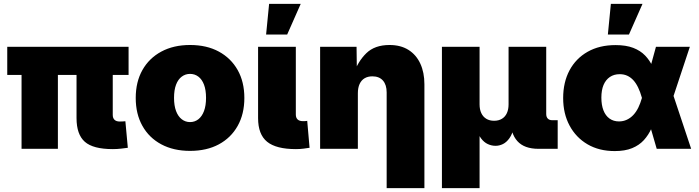

<svg xmlns="http://www.w3.org/2000/svg" viewBox="-20 -772 3628 996"><path d="M565.4 1.5Q462.9 1.5 419.9 -36.6Q377 -74.7 377 -159.2V-491.7H564.9V-175.8Q564.9 -159.2 574.2 -150.4Q583.5 -141.6 601.1 -141.6Q608.4 -141.6 617.4 -142.1Q626.5 -142.6 630.4 -143.1L643.1 -5.4Q629.9 -3.4 608.6 -1Q587.4 1.5 565.4 1.5ZM91.8 0V-491.7H280.3V0ZM17.6 -383.3V-529.3H647V-383.3Z M965.8 10.7Q880.4 10.7 816.9 -23.2Q753.4 -57.1 718.8 -118.9Q684.1 -180.7 684.1 -263.7Q684.1 -347.2 718.8 -408.7Q753.4 -470.2 816.9 -504.4Q880.4 -538.6 965.8 -538.6Q1052.2 -538.6 1115.2 -504.4Q1178.2 -470.2 1212.9 -408.7Q1247.6 -347.2 1247.6 -263.7Q1247.6 -180.7 1212.9 -118.9Q1178.2 -57.1 1115.2 -23.2Q1052.2 10.7 965.8 10.7ZM965.8 -138.7Q990.2 -138.7 1009 -153.3Q1027.8 -168 1038.3 -196Q1048.8 -224.1 1048.8 -264.2Q1048.8 -305.2 1038.3 -332.8Q1027.8 -360.4 1009 -374.5Q990.2 -388.7 965.8 -388.7Q941.9 -388.7 922.9 -374.5Q903.8 -360.4 893.3 -332.8Q882.8 -305.2 882.8 -264.2Q882.8 -224.1 893.3 -196Q903.8 -168 922.9 -153.3Q941.9 -138.7 965.8 -138.7Z M1515.1 1.5Q1412.6 1.5 1365.7 -36.6Q1318.8 -74.7 1318.8 -159.2V-529.3H1514.6V-177.7Q1514.6 -161.1 1523.9 -152.3Q1533.2 -143.6 1550.8 -143.6Q1558.1 -143.6 1563.7 -143.8Q1569.3 -144 1573.7 -145L1585.9 -5.4Q1573.2 -3.4 1555.2 -1Q1537.1 1.5 1515.1 1.5ZM1360.4 -592.8 1376 -752H1540L1469.7 -592.8Z M1836.4 -288.1V0H1640.6V-529.3H1829.6L1831.5 -388.2H1814.5Q1836.4 -453.1 1880.1 -495.8Q1923.8 -538.6 2000.5 -538.6Q2058.6 -538.6 2098.9 -513.2Q2139.2 -487.8 2160.4 -441.9Q2181.6 -396 2181.6 -335V204.1H1985.8V-292.5Q1985.8 -332 1966.6 -354Q1947.3 -376 1911.6 -376Q1888.2 -376 1871.3 -366Q1854.5 -356 1845.5 -336.4Q1836.4 -316.9 1836.4 -288.1Z M2272.5 204.1V-529.3H2467.8V-230.5Q2467.8 -204.1 2476.8 -185.1Q2485.8 -166 2502.7 -155.8Q2519.5 -145.5 2543 -145.5Q2566.9 -145.5 2583.7 -155.8Q2600.6 -166 2609.4 -185.1Q2618.2 -204.1 2618.2 -230.5V-529.3H2813.5V-180.7Q2813.5 -165.5 2821.5 -157Q2829.6 -148.4 2844.7 -148.4H2873V0H2773.4Q2699.7 0 2663.8 -40Q2627.9 -80.1 2627.9 -154.3V-203.6H2655.3Q2655.3 -148.9 2646.5 -112.5Q2637.7 -76.2 2622.6 -54.9Q2607.4 -33.7 2588.9 -24.7Q2570.3 -15.6 2550.8 -15.6Q2529.8 -15.6 2510.3 -24.7Q2490.7 -33.7 2474.9 -54.9Q2459 -76.2 2449.7 -112.5Q2440.4 -148.9 2440.4 -203.6H2467.8V204.1Z M3168.9 11.7Q3087.9 11.7 3027.8 -23.4Q2967.8 -58.6 2934.6 -120.6Q2901.4 -182.6 2901.4 -263.2Q2901.4 -345.2 2934.3 -407Q2967.3 -468.8 3028.3 -503.4Q3089.4 -538.1 3173.3 -538.1Q3227.5 -538.1 3264.9 -523.7Q3302.2 -509.3 3326.4 -484.1Q3350.6 -459 3365.2 -426.8Q3379.9 -394.5 3388.7 -359.4H3428.7L3471.2 -282.7L3565.4 0H3386.7L3309.6 -265.6Q3301.3 -295.4 3290.3 -318.1Q3279.3 -340.8 3265.4 -356Q3251.5 -371.1 3233.9 -379.2Q3216.3 -387.2 3194.8 -387.2Q3165 -387.2 3143.6 -372.6Q3122.1 -357.9 3110.8 -331.1Q3099.6 -304.2 3099.6 -265.6Q3099.6 -227.1 3110.4 -199.5Q3121.1 -171.9 3141.8 -157Q3162.6 -142.1 3190.9 -142.1Q3212.9 -142.1 3231.7 -150.9Q3250.5 -159.7 3265.4 -175.5Q3280.3 -191.4 3291.3 -213.9Q3302.2 -236.3 3309.6 -262.7L3382.8 -529.3H3558.6L3470.2 -262.7L3426.8 -177.7H3384.8Q3374.5 -139.6 3359.4 -105.7Q3344.2 -71.8 3320.1 -45.2Q3295.9 -18.6 3259 -3.4Q3222.2 11.7 3168.9 11.7ZM3133.3 -592.8 3148.9 -752H3313L3242.7 -592.8Z"/></svg>

Font: Inter 24pt Black
Style: Regular
Weight: 900
Designer: Rasmus Andersson
Foundry: rsms
Version: Version 4.001;git-66647c0bb